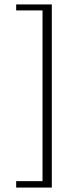

<svg xmlns="http://www.w3.org/2000/svg" viewBox="-20 -721 326 867"><path d="M53 97H172V-674H53V-701H214V126H53Z"/></svg>

Font: Trirong ExtraLight
Style: Regular
Weight: 275
Designer: Katatrad Team
Foundry: CadsonDemak
Version: Version 1.001